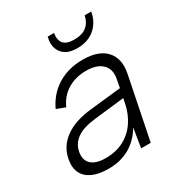

<svg xmlns="http://www.w3.org/2000/svg" viewBox="-165 -799 858 918"><g transform="rotate(-30 263.5 -339.5)"><path d="M352 0 369 -106Q338 -52 287.5 -22.5Q237 7 169 7Q115 7 80 -9.5Q45 -26 31 -57Q17 -88 26 -131Q38 -194 93 -233.5Q148 -273 242 -282L408 -300L416 -342Q427 -394 398 -423.5Q369 -453 309 -453Q250 -453 206 -426Q162 -399 140 -349L92 -367Q123 -434 182.5 -470.5Q242 -507 321 -507Q408 -507 448.5 -463Q489 -419 474 -342L405 0ZM398 -251 231 -232Q166 -225 130.5 -200.5Q95 -176 87 -134Q79 -92 103.5 -68Q128 -44 183 -44Q241 -44 284.5 -67.5Q328 -91 355.5 -132.5Q383 -174 393 -226ZM470 -675Q464 -647 446 -622Q428 -597 398.5 -582Q369 -567 328 -567Q287 -567 264 -582.5Q241 -598 232.5 -622.5Q224 -647 230 -675L232 -686H267Q261 -650 277 -630Q293 -610 336 -610Q380 -610 404.5 -630Q429 -650 436 -686H472Z"/></g></svg>

Font: Albert Sans Light
Style: Italic
Weight: 300
Italic angle: -11.25°
Designer: Andreas Rasmussen
Foundry: a.Foundry
Version: Version 1.025